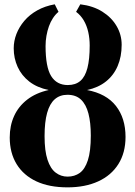

<svg xmlns="http://www.w3.org/2000/svg" viewBox="-20 -836 612 868"><path d="M285 11Q202.5 11 144.2 -16.2Q86 -43.5 55 -94.2Q24 -145 24 -214.5Q24 -268 43.8 -311.5Q63.5 -355 102.8 -385.5Q142 -416 200 -429Q147.5 -440 112.5 -467.2Q77.5 -494.5 59.8 -533.5Q42 -572.5 42 -617.5Q42 -650.5 54.2 -682.2Q66.5 -714 90 -741.8Q113.5 -769.5 148.2 -789Q183 -808.5 227.5 -816.5L244.5 -782.5Q230.5 -771 219.5 -754.2Q208.5 -737.5 201.2 -717.2Q194 -697 190 -674.2Q186 -651.5 186 -628Q186 -533 211.2 -492.2Q236.5 -451.5 286.5 -451.5Q321.5 -451.5 343.2 -470.2Q365 -489 375.2 -528.5Q385.5 -568 385.5 -630Q385.5 -662 379 -691Q372.5 -720 358.8 -743.5Q345 -767 324 -782.5L343 -816.5Q401 -809.5 442.8 -783.2Q484.5 -757 507.2 -718Q530 -679 530 -633.5Q530 -580 512 -537.8Q494 -495.5 459.2 -467.8Q424.5 -440 373.5 -429Q461 -412.5 504.2 -357Q547.5 -301.5 547.5 -217Q547.5 -145.5 515.2 -94.2Q483 -43 424 -16Q365 11 285 11ZM285.5 -37.5Q317 -37.5 340.5 -54.2Q364 -71 377.2 -111.5Q390.5 -152 390.5 -223.5Q390.5 -281.5 379.8 -322.8Q369 -364 346 -385.8Q323 -407.5 285 -407.5Q250.5 -407.5 227.5 -387.2Q204.5 -367 193 -325.5Q181.5 -284 181.5 -220.5Q181.5 -154 194.8 -113.8Q208 -73.5 231.8 -55.5Q255.5 -37.5 285.5 -37.5Z"/></svg>

Font: Merriweather 72pt
Style: Bold
Weight: 700
Version: Version 2.100